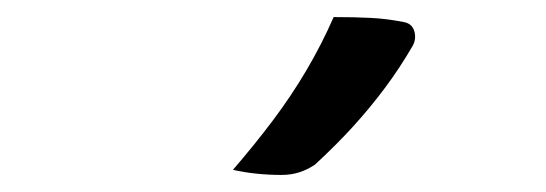

<svg xmlns="http://www.w3.org/2000/svg" viewBox="-20 -837 640 225"><path d="M371 -817Q396 -817 415 -816Q434 -815 454 -811Q463 -809 465.5 -800.5Q468 -792 464 -784Q449 -758 431.5 -734.5Q414 -711 394 -689Q374 -667 349 -644Q340 -638 330.5 -635Q321 -632 310 -632Q295 -632 280.5 -633.5Q266 -635 253 -638Q278 -667 299.5 -695.5Q321 -724 339 -754.5Q357 -785 371 -817Z"/></svg>

Font: Rec Mono Semicasual
Style: Regular
Weight: 400
Version: Version 1.085; ttfautohint (v1.8.4.7-5d5b)